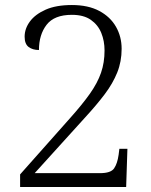

<svg xmlns="http://www.w3.org/2000/svg" viewBox="-20 -744 599 764"><path d="M60 0V-50L258 -273Q308 -329 338 -371.5Q368 -414 382 -454.5Q396 -495 396 -543Q396 -581 383 -613Q370 -645 341.5 -665Q313 -685 266 -685Q196 -685 165.5 -645.5Q135 -606 135 -545Q110 -545 94 -557Q78 -569 78 -598Q78 -630 99 -658.5Q120 -687 161.5 -705.5Q203 -724 266 -724Q331 -724 375 -700.5Q419 -677 441.5 -637.5Q464 -598 464 -550Q464 -499 446.5 -455.5Q429 -412 397 -369.5Q365 -327 320 -278L118 -55H378Q421 -55 434 -74Q447 -93 452 -128L455 -152H487L482 0Z"/></svg>

Font: Noto Serif Tamil Light
Style: Regular
Weight: 300
Designer: Indian Type Foundry, Tom Grace, and the Monotype Design Team
Foundry: Monotype Imaging Inc.
Version: Version 2.004; ttfautohint (v1.8.4.7-5d5b)